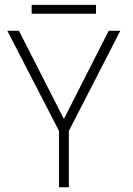

<svg xmlns="http://www.w3.org/2000/svg" viewBox="-20 -790 560 810"><path d="M229 -237.5 11 -660H60L249.5 -288L438.5 -660H487.5L270.5 -237.5V0H229ZM113.5 -732V-769.5H385V-732Z"/></svg>

Font: League Spartan Thin ExtraLight
Style: Regular
Weight: 250
Version: Version 2.002